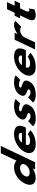

<svg xmlns="http://www.w3.org/2000/svg" viewBox="1928 -2828 915 4811"><g transform="rotate(-90 2385.5 -422.5)"><path d="M192.1 -256C120.8 -106 168.2 15 332.3 15C417 15 504.3 -16 570.3 -58H572.7L545.1 0H725.6L1134.5 -860H951.6L763.3 -464C732 -505 674 -528 590.5 -528C426.4 -528 263.4 -406 192.1 -256ZM380.1 -256C413.8 -327 501.7 -377 582.8 -377C662.7 -377 702.8 -327 669 -256C635.8 -186 551.7 -136 468.2 -136C381.1 -136 346.8 -186 380.1 -256Z M1592.6 -232C1596.4 -238 1601.7 -249 1605 -256C1690.6 -436 1615.3 -528 1426.8 -528C1239.2 -528 1052.7 -406 981.4 -256C910.6 -107 981.1 15 1168.6 15C1306.5 15 1426.7 -22 1530.9 -119L1429.7 -183C1355.8 -137 1320.3 -126 1251.4 -126C1196.9 -126 1129.9 -153 1167.5 -232ZM1220.1 -330C1246.1 -377 1304.3 -413 1378.1 -413C1441.1 -413 1472 -384 1456 -330Z M2142.8 -528C1979.5 -528 1860.9 -468 1811 -363C1774.4 -286 1809.3 -250 1852.6 -223C1908.5 -193 1974.9 -190 1957.3 -153C1941.1 -119 1903.4 -116 1873.1 -116C1804.2 -116 1757.6 -175 1757.6 -175L1628.1 -54C1628.1 -54 1669.3 15 1809.6 15C1936.7 15 2089.9 -9 2161.7 -160C2211.6 -265 2141.7 -303 2076.1 -324C2029.5 -338 1989.7 -346 2002.6 -373C2014 -397 2036.7 -404 2083.9 -404C2149.2 -404 2195.5 -372 2195.5 -372L2308.6 -488C2308.6 -488 2254.6 -528 2142.8 -528Z M2736.8 -528C2573.5 -528 2454.9 -468 2405 -363C2368.4 -286 2403.3 -250 2446.6 -223C2502.5 -193 2568.9 -190 2551.3 -153C2535.1 -119 2497.4 -116 2467.1 -116C2398.2 -116 2351.6 -175 2351.6 -175L2222.1 -54C2222.1 -54 2263.3 15 2403.6 15C2530.7 15 2683.9 -9 2755.7 -160C2805.6 -265 2735.7 -303 2670.1 -324C2623.5 -338 2583.7 -346 2596.6 -373C2608 -397 2630.7 -404 2677.9 -404C2743.2 -404 2789.5 -372 2789.5 -372L2902.6 -488C2902.6 -488 2848.6 -528 2736.8 -528Z M3531.6 -232C3535.4 -238 3540.7 -249 3544 -256C3629.6 -436 3554.3 -528 3365.8 -528C3178.2 -528 2991.7 -406 2920.4 -256C2849.6 -107 2920.1 15 3107.6 15C3245.5 15 3365.7 -22 3469.9 -119L3368.7 -183C3294.8 -137 3259.3 -126 3190.4 -126C3135.9 -126 3068.9 -153 3106.5 -232ZM3159.1 -330C3185.1 -377 3243.3 -413 3317.1 -413C3380.1 -413 3411 -384 3395 -330Z M3551.1 0H3728.1L3856.5 -270C3862.7 -283 3921.7 -374 4033 -374C4101.7 -374 4121.4 -346 4121.4 -346L4266.7 -496C4266.7 -496 4235.9 -528 4169.9 -528C4049.4 -528 3939.3 -439 3939.3 -439H3936.9L3972 -513H3795Z M4470.4 -513H4396.4L4332.2 -378H4406.2L4312.5 -181C4269.2 -90 4253.3 15 4408.3 15C4483.4 15 4555.6 -17 4555.6 -17L4579.6 -160C4579.6 -160 4551 -144 4528 -144C4500 -144 4497.3 -167 4505.7 -215L4583.2 -378H4707.3L4771.4 -513H4647.4L4738.2 -704H4561.2Z"/></g></svg>

Font: Hussar
Style: BdSuprExtOblFive
Weight: 700
Foundry: Cannot Into Space Fonts
Version: Version 2.00